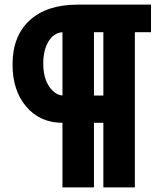

<svg xmlns="http://www.w3.org/2000/svg" viewBox="-20 -730 719 830"><path d="M315.9 -710H632.8V-590.8H563V80.1H426.8V-199.2H386.2V80.1H250V-199.2Q153.3 -199.2 93.8 -268.6Q34.2 -337.9 34.2 -451.2Q34.2 -574.2 108.2 -642.1Q182.1 -710 315.9 -710ZM250 -316.9V-590.8Q211.9 -587.9 189.5 -550.5Q167 -513.2 167 -455.1Q167 -396.5 190.7 -358.9Q214.4 -321.3 250 -316.9ZM426.8 -590.8H386.2V-316.9H426.8Z"/></svg>

Font: Raleway-v4020 ExtraBold
Style: Regular
Weight: 800
Designer: Matt McInerney, Pablo Impallari, Rodrigo Fuenzalida
Foundry: Matt McInerney, Pablo Impallari, Rodrigo Fuenzalida
Version: Version 4.020;PS 004.020;hotconv 1.0.88;makeotf.lib2.5.64775